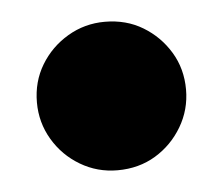

<svg xmlns="http://www.w3.org/2000/svg" viewBox="-31 -256 354 304"><g transform="rotate(-5 145.5 -104.0)"><path d="M145 14Q113 14 86 -2Q59 -18 43 -45Q27 -72 27 -104Q27 -137 43 -163.5Q59 -190 86 -206Q113 -222 145 -222Q179 -222 205.5 -206Q232 -190 248 -163.5Q264 -137 264 -104Q264 -72 248 -45Q232 -18 205.5 -2Q179 14 145 14Z"/></g></svg>

Font: Gabarito Black
Style: Regular
Weight: 900
Designer: Leandro Assis / Alvaro Franca / Felipe Casaprima
Foundry: Naipe Foundry
Version: Version 1.000